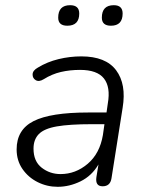

<svg xmlns="http://www.w3.org/2000/svg" viewBox="-20 -711 562 739"><path d="M202 8Q161 8 125 -10Q89 -28 66.5 -60.5Q44 -93 44 -136Q44 -212 109.5 -245Q175 -278 319 -278H390L395 -313Q406 -376 380 -409Q354 -442 288 -442Q249 -442 214.5 -434Q180 -426 148 -406Q130 -395 117.5 -402.5Q105 -410 105.5 -425Q106 -440 126 -451Q162 -473 205.5 -483.5Q249 -494 293 -494Q387 -494 427 -440.5Q467 -387 452 -296L409 -24Q404 6 375 6Q346 6 351 -29L359 -78Q333 -34 290 -13Q247 8 202 8ZM213 -41Q271 -41 317.5 -80.5Q364 -120 376 -191L382 -233H333Q248 -233 199 -224.5Q150 -216 129.5 -195Q109 -174 109 -139Q109 -90 140.5 -65.5Q172 -41 213 -41ZM407 -612Q372 -612 372 -643Q372 -691 418 -691Q452 -691 452 -659Q452 -612 407 -612ZM239 -612Q204 -612 204 -643Q204 -691 250 -691Q285 -691 285 -659Q285 -612 239 -612Z"/></svg>

Font: Nunito Light
Style: Italic
Weight: 300
Italic angle: -9°
Designer: Vernon Adams
Foundry: Vernon Adams
Version: Version 3.601; ttfautohint (v1.8.2.53-6de2)